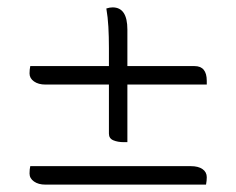

<svg xmlns="http://www.w3.org/2000/svg" viewBox="-20 -600 640 520"><path d="M62 -421H275V-470Q275 -501 273.5 -527.5Q272 -554 268 -577Q277 -580 285 -580Q325 -580 325 -520V-421H507Q540 -421 540 -381V-371H325V-215H315Q299 -215 287 -220Q275 -225 275 -238V-371H103Q84 -371 72 -379.5Q60 -388 60 -401Q60 -406 60.5 -411.5Q61 -417 62 -421ZM62 -150H497Q517 -150 528.5 -142Q540 -134 540 -120Q540 -116 539.5 -110.5Q539 -105 538 -100H103Q84 -100 72 -108.5Q60 -117 60 -130Q60 -136 60.5 -141Q61 -146 62 -150Z"/></svg>

Font: Recursive Mn Csl St Lt
Style: Regular
Weight: 300
Monospace: yes
Version: Version 1.079;hotconv 1.0.112;makeotfexe 2.5.65598; ttfautoh